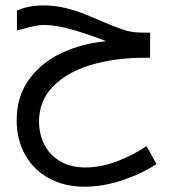

<svg xmlns="http://www.w3.org/2000/svg" viewBox="-20 -685 640 708"><path d="M41.5 -241.5Q41.5 -329.5 87.5 -392.5Q133.5 -455.5 208.5 -490.2Q283.5 -525 371.5 -533Q311 -557 248.8 -575Q186.5 -593 143.5 -593Q126.5 -593 110.8 -589.8Q95 -586.5 63 -578L42.5 -572.5V-645.5Q82.5 -665 141.5 -665Q179 -665 214.5 -657Q250 -649 279.2 -638Q308.5 -627 350.5 -608.5Q401.5 -586.5 432.8 -576Q464 -565.5 495.5 -565L533.5 -564.5V-472H514Q403.5 -472 315.2 -445.5Q227 -419 175.5 -366Q124 -313 124 -237.5Q124 -190.5 143.5 -152Q163 -113.5 201.5 -90.5Q240 -67.5 295.5 -67.5Q350.5 -67.5 409 -89.2Q467.5 -111 520.5 -146L557 -80Q502 -44 430.5 -20.2Q359 3.5 292 3.5Q217 3.5 160.2 -27.8Q103.5 -59 72.5 -114.5Q41.5 -170 41.5 -241.5Z"/></svg>

Font: JuliaMono Italic
Style: Regular
Weight: 400
Italic angle: -9°
Monospace: yes
Designer: cormullion
Foundry: corm
Version: Version 0.049; ttfautohint (v1.8.4)